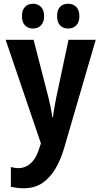

<svg xmlns="http://www.w3.org/2000/svg" viewBox="-20 -758 540 1023"><path d="M107 245Q88 245 71.5 243Q55 241 38 237V132Q49 135 60 136.5Q71 138 78 138Q113 138 141 114.5Q169 91 185 45L198 6L10 -546H159L239 -235Q244 -213 249.5 -187.5Q255 -162 259 -133H262Q265 -158 270 -185.5Q275 -213 279 -235L345 -546H490L322 30Q305 89 277 138Q249 187 207.5 216Q166 245 107 245ZM343 -606Q316 -606 300 -623Q284 -640 284 -672Q284 -705 300 -721.5Q316 -738 343 -738Q370 -738 386.5 -721Q403 -704 403 -672Q403 -640 386.5 -623Q370 -606 343 -606ZM156 -606Q130 -606 113.5 -622.5Q97 -639 97 -672Q97 -705 113.5 -721.5Q130 -738 156 -738Q182 -738 198.5 -721Q215 -704 215 -672Q215 -640 198.5 -623Q182 -606 156 -606Z"/></svg>

Font: Noto Sans Mono ExtraCondensed
Style: Bold
Weight: 700
Width: 2
Designer: Monotype Design Team
Foundry: Monotype Imaging Inc.
Version: Version 2.014